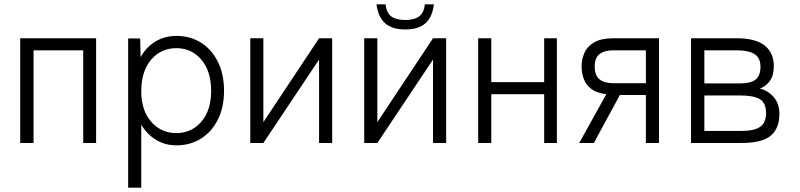

<svg xmlns="http://www.w3.org/2000/svg" viewBox="-20 -665 3720 893"><path d="M74 0V-487H427V0H367V-431H136V0Z M576 208V-486H632L634 -399Q660 -446 703 -472Q746 -498 801 -498Q865 -498 915 -466.5Q965 -435 993.5 -377.5Q1022 -320 1022 -242Q1022 -166 993.5 -109Q965 -52 915 -20.5Q865 11 801 11Q747 11 705 -15Q663 -41 637 -85V208ZM800 -46Q871 -46 916.5 -99Q962 -152 962 -242Q962 -334 916.5 -387.5Q871 -441 800 -441Q729 -441 683 -387.5Q637 -334 637 -240Q637 -152 683 -99Q729 -46 800 -46Z M1144 0V-487H1205V-97L1464 -487H1525V0H1464V-388L1205 0Z M1674 0V-487H1735V-97L1994 -487H2055V0H1994V-388L1735 0ZM1865 -528Q1804 -528 1771.5 -556.5Q1739 -585 1731 -645H1773Q1778 -605 1800 -588.5Q1822 -572 1865 -572Q1906 -572 1929 -588.5Q1952 -605 1956 -645H1998Q1991 -585 1958.5 -556.5Q1926 -528 1865 -528Z M2204 0V-487H2265V-283H2511V-487H2570V0H2511V-227H2265V0Z M2674 0 2800 -227Q2755 -232 2730 -251.5Q2705 -271 2695 -298.5Q2685 -326 2685 -355Q2685 -389 2698 -419Q2711 -449 2743.5 -468Q2776 -487 2832 -487H3045V0H2984V-223H2863L2742 0ZM2833 -278H2984V-431H2833Q2791 -431 2768.5 -413.5Q2746 -396 2746 -355Q2746 -314 2768.5 -296Q2791 -278 2833 -278Z M3194 0V-487H3406Q3495 -487 3537 -453Q3579 -419 3579 -357Q3579 -314 3560.5 -288.5Q3542 -263 3514 -253Q3552 -244 3578.5 -213.5Q3605 -183 3605 -135Q3605 -68 3565 -34Q3525 0 3427 0ZM3256 -56H3424Q3475 -56 3500.5 -67Q3526 -78 3534.5 -97Q3543 -116 3543 -138Q3543 -187 3513.5 -204Q3484 -221 3424 -221H3256ZM3256 -277H3420Q3472 -277 3494.5 -295Q3517 -313 3517 -355Q3517 -395 3490 -413Q3463 -431 3404 -431H3256Z"/></svg>

Font: Zen Kaku Gothic Antique
Style: Regular
Weight: 400
Designer: Yoshimichi Ohira
Foundry: Positype
Version: Version 1.001